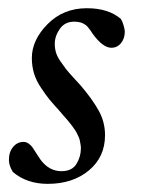

<svg xmlns="http://www.w3.org/2000/svg" viewBox="-20 -448 354 474"><path d="M194.3 -427.7Q247.6 -427.7 278.3 -401.4Q281.7 -396.5 284.9 -386Q288.1 -375.5 288.1 -370.1Q288.1 -353 278.8 -341.6Q269.5 -330.1 254.9 -330.1Q233.9 -330.1 209 -364.3Q208.5 -365.2 205.3 -369.9Q202.1 -374.5 201.2 -375.7Q200.2 -377 197.3 -380.6Q194.3 -384.3 192.6 -385.5Q190.9 -386.7 187.3 -388.9Q183.6 -391.1 180.4 -392.1Q177.2 -393.1 172.9 -393.8Q168.5 -394.5 163.1 -394.5Q140.1 -394.5 127.7 -376.7Q115.2 -358.9 115.2 -339.8Q115.2 -328.6 118.2 -318.4Q121.1 -308.1 129.9 -295.7Q138.7 -283.2 143.1 -277.3Q147.5 -271.5 162.1 -255.6Q176.8 -239.7 179.7 -236.3Q208 -203.1 223.6 -175Q239.3 -147 239.3 -114.3Q239.3 -60.5 199.5 -27.3Q159.7 5.9 97.7 5.9Q46.4 5.9 11.7 -23.4Q2 -39.6 2 -52.7Q2 -73.2 12.5 -85.4Q22.9 -97.7 38.1 -97.7Q44.9 -97.7 51 -93.3Q57.1 -88.9 60.5 -83.7Q64 -78.6 70.3 -68.6Q76.7 -58.6 80.1 -53.7Q101.1 -25.4 131.8 -25.4Q157.7 -25.4 168.7 -43.2Q179.7 -61 179.7 -82Q179.7 -86.9 178.7 -92Q177.7 -97.2 177 -101.3Q176.3 -105.5 173.6 -111.1Q170.9 -116.7 169.4 -119.9Q168 -123 163.8 -128.9Q159.7 -134.8 158 -137.2Q156.2 -139.6 150.9 -146.2Q145.5 -152.8 144 -154.5Q142.6 -156.2 136.2 -163.3Q129.9 -170.4 128.9 -171.9Q110.8 -191.9 102.5 -201.9Q94.2 -211.9 81.8 -230.5Q69.3 -249 64 -266.8Q58.6 -284.7 58.6 -304.7Q58.6 -349.1 97.4 -388.4Q136.2 -427.7 194.3 -427.7Z"/></svg>

Font: Crimson
Style: Italic
Weight: 400
Italic angle: -11°
Version: Version 0.8